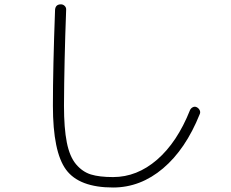

<svg xmlns="http://www.w3.org/2000/svg" viewBox="-20 -791 1040 863"><path d="M488.3 51.8Q335.9 51.8 276.9 -28.3Q217.8 -108.4 217.8 -315.4Q217.8 -487.3 227.5 -747.1Q229.5 -771.5 253.9 -771.5Q263.7 -771.5 271 -764.2Q278.3 -756.8 277.3 -746.1Q268.6 -513.7 267.6 -315.4Q267.6 -214.8 280.3 -150.9Q293 -86.9 321.8 -52.7Q350.6 -18.6 388.7 -6.8Q426.8 4.9 488.3 4.9Q595.7 4.9 686 -73.2Q776.4 -151.4 834 -295.9Q837.9 -304.7 846.7 -309.1Q855.5 -313.5 864.3 -309.1Q873 -304.7 877.4 -295.9Q881.8 -287.1 877.9 -278.3Q814.5 -120.1 712.9 -34.2Q611.3 51.8 488.3 51.8Z"/></svg>

Font: Rounded-L Mgen+ 1m light
Style: Regular
Weight: 200
Designer: [Source Han Sans]
Ryoko NISHIZUKA  (kana & ideographs); Paul D. Hunt (Latin, Greek & Cyrillic); Wenlong ZHANG  (bopomofo
Version: Version 1.059.20150602